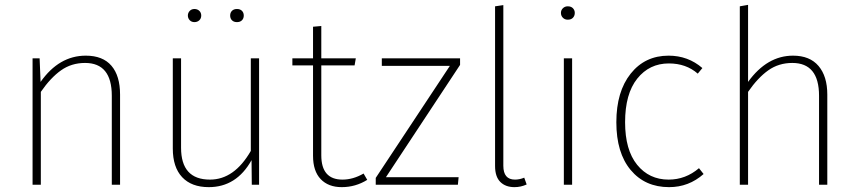

<svg xmlns="http://www.w3.org/2000/svg" viewBox="-20 -760 3532 790"><path d="M333 -531Q403 -531 438.5 -489.5Q474 -448 474 -371V0H440V-366Q440 -501 330 -501Q274 -501 231 -470.5Q188 -440 148 -382V0H114V-520H143L147 -423Q223 -531 333 -531Z M760.5 -715Q768 -723 780 -723Q792 -723 800 -715.5Q808 -708 808 -696Q808 -684 800 -676.5Q792 -669 780 -669Q768 -669 760.5 -677Q753 -685 753 -696Q753 -707 760.5 -715ZM934.5 -715.5Q942 -723 955 -723Q968 -723 975.5 -715.5Q983 -708 983 -696Q983 -684 975.5 -676.5Q968 -669 955 -669Q942 -669 934.5 -676.5Q927 -684 927 -696Q927 -708 934.5 -715.5ZM1046 -520V0H1016L1015 -101Q953 10 839 10Q768 10 729.5 -31Q691 -72 691 -149V-520H725V-152Q725 -21 844 -21Q944 -21 1012 -139V-520Z M1476 -46 1491 -20Q1443 10 1386 10Q1331 10 1299.5 -23Q1268 -56 1268 -119V-491H1183V-520H1268V-650L1302 -653V-520H1444L1439 -491H1302V-121Q1302 -21 1389 -21Q1433 -21 1476 -46Z M1873 -520V-493L1568 -31H1867L1864 0H1526V-28L1831 -489H1551V-520Z M2097 10Q2060 10 2038.5 -11.5Q2017 -33 2017 -77V-734L2051 -739V-78Q2051 -21 2099 -21Q2118 -21 2137 -29L2147 -1Q2123 10 2097 10Z M2316 -734Q2330 -734 2337.5 -726Q2345 -718 2345 -707Q2345 -695 2337.5 -687Q2330 -679 2316 -679Q2304 -679 2296 -687Q2288 -695 2288 -707Q2288 -718 2296 -726Q2304 -734 2316 -734ZM2334 -520V0H2300V-520Z M2731 -531Q2811 -531 2870 -480L2851 -457Q2803 -499 2732 -499Q2652 -499 2602 -436.5Q2552 -374 2552 -257Q2552 -143 2601.5 -82Q2651 -21 2731 -21Q2801 -21 2856 -68L2875 -44Q2814 10 2733 10Q2634 10 2575 -60.5Q2516 -131 2516 -257Q2516 -383 2575 -457Q2634 -531 2731 -531Z M3243 -531Q3312 -531 3348 -488.5Q3384 -446 3384 -371V0H3350V-366Q3350 -501 3240 -501Q3184 -501 3141 -470.5Q3098 -440 3058 -382V0H3024V-734L3058 -740V-423Q3136 -531 3243 -531Z"/></svg>

Font: Fira Sans UltraLight
Style: Regular
Weight: 200
Designer: Carrois Corporate & Edenspiekermann AG
Foundry: Carrois Corporate GbR & Edenspiekermann AG
Version: Version 4.106;PS 004.106;hotconv 1.0.70;makeotf.lib2.5.58329